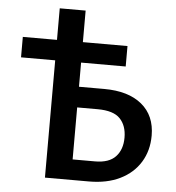

<svg xmlns="http://www.w3.org/2000/svg" viewBox="-54 -829 808 879"><g transform="rotate(5 350.0 -389.0)"><path d="M28 -539V-633H509V-539ZM185 0V-778H304V-94H407Q471 -94 501.5 -126.5Q532 -159 532 -214Q532 -269 501.5 -301Q471 -333 398 -333H264V-428H420Q531 -428 593 -377Q655 -326 655 -234Q655 -165 622.5 -112Q590 -59 530 -29.5Q470 0 387 0Z"/></g></svg>

Font: Ysabeau
Style: Bold
Weight: 700
Designer: Christian Thalmann (Catharsis Fonts)
Version: Version 2.000;gftools[0.9.27.dev2+g8671c4b]